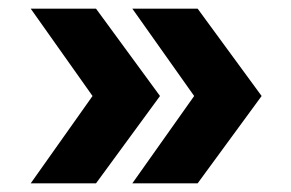

<svg xmlns="http://www.w3.org/2000/svg" viewBox="-20 -520 672 444"><path d="M350 -298 202 -500H51L194 -298L51 -96H202ZM585 -298 437 -500H286L429 -298L286 -96H437Z"/></svg>

Font: HB Figtree Prototype
Style: Bold
Weight: 700
Designer: Alfredo Marco Pradil
Foundry: Hanken Design Co.®
Version: Version 1.002;Glyphs 3.2 (3228)